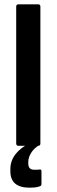

<svg xmlns="http://www.w3.org/2000/svg" viewBox="-20 -675 262 889"><path d="M65 0Q55 0 55 -11V-644Q55 -655 65 -655H157Q167 -655 167 -644V-11Q167 0 157 0ZM117 194Q28 194 28 118V107Q28 64 59.5 30Q91 -4 148 -25L161 -12V-3Q137 12 124 33Q111 54 111 75V83Q111 111 139 111Q145 111 150.5 111Q156 111 162 110Q172 108 172 118V177Q172 186 163 188Q152 192 140 193Q128 194 117 194Z"/></svg>

Font: Sofia Sans Condensed
Style: Bold
Weight: 700
Designer: Botio Nikoltchev, Ani Petrova
Foundry: lettersoup
Version: Version 4.101; ttfautohint (v1.8.4.7-5d5b)